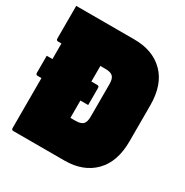

<svg xmlns="http://www.w3.org/2000/svg" viewBox="-162 -830 924 961"><g transform="rotate(30 300.0 -350.0)"><path d="M2 -410H35V-500H16Q5 -500 5 -511V-700H341Q449 -700 512 -636.5Q575 -573 575 -454V-246Q575 -128 512 -64Q449 0 341 0H46Q35 0 35 -11V-300H13Q2 -300 2 -311ZM260 -200H289Q320 -200 332.5 -212.5Q345 -225 345 -256V-444Q345 -476 332 -488Q320 -500 289 -500H260V-410H294Q305 -410 305 -399V-300H260Z"/></g></svg>

Font: Recursive Mn Lnr St XBk
Style: Regular
Weight: 1000
Monospace: yes
Version: Version 1.079;hotconv 1.0.112;makeotfexe 2.5.65598; ttfautoh